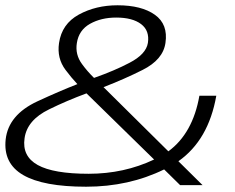

<svg xmlns="http://www.w3.org/2000/svg" viewBox="-28 -701 890 727"><path d="M298 6Q136 6 59.8 -38.2Q-16.5 -82.5 -6.5 -173.5Q4 -266 113 -317Q196 -355.5 265 -382.5Q242 -407 220 -436.5Q187 -480.5 195.5 -538Q206 -610.5 270.5 -645.8Q335 -681 417 -681Q508 -681 558.5 -645Q609 -609 598.5 -538.5Q589.5 -475 511.5 -436Q444 -402 364 -371L609.5 -128Q702 -196 727 -338.5H791Q761.5 -170.5 647.5 -90.5L739 0H654L593.5 -59.5Q460 6 298 6ZM555.5 -97 299.5 -347.5Q224 -319.5 158 -287Q74.5 -246.5 65 -177.5Q55 -109.5 114.8 -76.2Q174.5 -43 308 -43Q441.5 -43 555.5 -97ZM328 -406Q406 -433.5 462 -463Q525 -495.5 532 -538.5Q539 -585 506.2 -609.8Q473.5 -634.5 412 -634.5Q355 -634.5 312.8 -610.8Q270.5 -587 263 -538Q256 -494.5 282.5 -458.5Q302 -431.5 328 -406Z"/></svg>

Font: Anybody ExtraExpanded Light
Style: Italic
Weight: 300
Width: 8
Italic angle: -10°
Designer: Tyler Finck
Foundry: Etcetera Type Company
Version: Version 1.010; ttfautohint (v1.8.3) -l 8 -r 50 -G 200 -x 14 